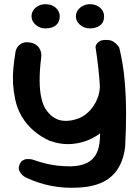

<svg xmlns="http://www.w3.org/2000/svg" viewBox="-20 -681 660 913"><path d="M354 211Q284 215 222 202.5Q160 190 105 164Q105 164 98.5 160.5Q92 157 84 149Q76 141 71.5 130Q67 119 72 104Q77 89 87 82.5Q97 76 107.5 75.5Q118 75 125 76Q132 77 132 77Q167 89 197 96.5Q227 104 257 107Q287 110 319 110Q366 108 395 93Q424 78 438.5 49.5Q453 21 455 -22Q459 -90 459 -147.5Q459 -205 456 -256Q453 -307 447.5 -357Q442 -407 434 -459Q434 -459 437 -467Q440 -475 450.5 -483Q461 -491 482 -491Q505 -492 519 -483Q533 -474 540 -464.5Q547 -455 547 -455Q565 -381 572 -305.5Q579 -230 579.5 -150Q580 -70 575 19Q563 111 509 158.5Q455 206 354 211ZM215 -12Q173 -31 139.5 -60Q106 -89 83.5 -127Q61 -165 52 -210Q44 -248 42 -283.5Q40 -319 43.5 -356Q47 -393 54 -436Q54 -436 56 -443Q58 -450 64.5 -459Q71 -468 83 -474.5Q95 -481 114 -480Q135 -478 147.5 -470.5Q160 -463 166.5 -452.5Q173 -442 175 -432Q177 -422 176.5 -415.5Q176 -409 176 -409Q168 -345 168.5 -295.5Q169 -246 177.5 -211.5Q186 -177 200 -158Q228 -118 267.5 -109Q307 -100 359 -120Q387 -133 408.5 -156.5Q430 -180 443 -212Q456 -244 455 -281L545 -325Q559 -244 544 -183Q529 -122 491 -78Q462 -46 418.5 -23.5Q375 -1 323 3.5Q271 8 215 -12ZM408 -546Q390 -546 375 -553.5Q360 -561 350.5 -574Q341 -587 341 -603Q341 -620 350.5 -633Q360 -646 375 -653.5Q390 -661 408 -661Q427 -661 442 -653.5Q457 -646 466 -632.5Q475 -619 475 -604Q475 -574 455.5 -560Q436 -546 408 -546ZM196 -546Q178 -546 163 -554Q148 -562 139 -575Q130 -588 130 -604Q130 -620 139 -633Q148 -646 163 -653.5Q178 -661 196 -661Q216 -661 231 -653.5Q246 -646 255 -632.5Q264 -619 264 -604Q264 -584 255 -571Q246 -558 231 -552Q216 -546 196 -546Z"/></svg>

Font: Sour Gummy Medium
Style: Regular
Weight: 500
Designer: Stefie Justprince
Foundry: Eifetstype
Version: Version 1.000